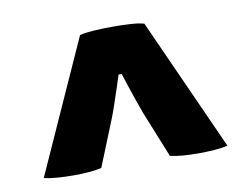

<svg xmlns="http://www.w3.org/2000/svg" viewBox="-50 -720 630 488"><g transform="rotate(-10 265.0 -476.5)"><path d="M502 -306Q487.5 -302.5 467 -301Q446.5 -299.5 425.5 -299.5Q405.5 -299.5 386.5 -301Q367.5 -302.5 353.5 -306L305.5 -425Q301.5 -436 294 -457.2Q286.5 -478.5 279.5 -499.8Q272.5 -521 269 -532H261Q257.5 -521 250.5 -499.8Q243.5 -478.5 236.2 -457.2Q229 -436 224.5 -425L176.5 -306Q162.5 -302.5 143.8 -301Q125 -299.5 104.5 -299.5Q83.5 -299.5 63 -301Q42.5 -302.5 28 -306L182 -648Q195 -651.5 218.2 -653Q241.5 -654.5 267 -654.5Q291 -654.5 313 -653.2Q335 -652 348 -648Z"/></g></svg>

Font: Signika Light
Style: Bold
Weight: 700
Version: Version 2.003;gftools[0.9.32]